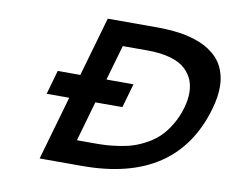

<svg xmlns="http://www.w3.org/2000/svg" viewBox="-76 -793 1083 891"><g transform="rotate(10 465.0 -347.0)"><path d="M362.3 -693.8H594.7Q613.8 -693.8 631.1 -693.1Q648.4 -692.4 674.6 -689.9Q700.7 -687.5 723.4 -683.1Q746.1 -678.7 772.7 -670.4Q799.3 -662.1 821 -650.9Q842.8 -639.6 863.5 -622.6Q884.3 -605.5 898.4 -584.2Q912.6 -563 921.1 -534.2Q929.7 -505.4 929.7 -471.2Q929.7 -423.3 913.6 -367.2Q808.6 0 364.7 0H163.6L250 -301.3H143.6L175.8 -414.6H282.2ZM568.8 -580.6H453.1L405.3 -414.6H532.7L500.5 -301.3H373L319.3 -113.3H400.4Q432.1 -113.3 457.8 -114.7Q483.4 -116.2 519 -121.6Q554.7 -127 583.7 -136.5Q612.8 -146 645.3 -164.1Q677.7 -182.1 702.6 -206.5Q727.5 -231 749.5 -267.8Q771.5 -304.7 784.7 -351.1Q794.9 -386.7 794.9 -420.4Q794.9 -452.6 784.2 -479.7Q773.4 -506.8 749 -530.3Q724.6 -553.7 678.7 -567.1Q632.8 -580.6 568.8 -580.6Z"/></g></svg>

Font: Cantarell
Style: Bold Italic
Weight: 700
Italic angle: -16°
Designer: Dave Crossland
Version: Version 1.004